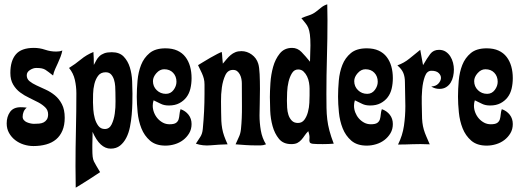

<svg xmlns="http://www.w3.org/2000/svg" viewBox="-20 -669 2407 890"><path d="M240 -430Q248 -430 255 -431Q262 -432 269 -435Q266 -420 260.5 -405.5Q255 -391 248.5 -377Q242 -363 235.5 -348.5Q229 -334 226 -319Q214 -328 206 -334.5Q198 -341 190.5 -345.5Q183 -350 173.5 -352Q164 -354 148 -354Q134 -354 119 -344.5Q104 -335 104 -320Q104 -303 117 -292.5Q130 -282 149.5 -273Q169 -264 192 -253.5Q215 -243 234.5 -227Q254 -211 267 -186Q280 -161 280 -123Q280 -89 269.5 -64Q259 -39 240 -23Q221 -7 194 0.5Q167 8 135 8Q112 8 90 1Q68 -6 50.5 -19.5Q33 -33 22 -52.5Q11 -72 11 -97Q11 -128 26.5 -150Q42 -172 76 -172Q83 -172 90 -171.5Q97 -171 104 -170Q94 -162 89.5 -151Q85 -140 85 -128Q85 -119 90.5 -112.5Q96 -106 104 -102.5Q112 -99 121 -97Q130 -95 137 -95Q149 -95 161 -96Q173 -97 182 -101.5Q191 -106 197 -115Q203 -124 203 -139Q203 -158 190 -171Q177 -184 157.5 -194.5Q138 -205 115.5 -215.5Q93 -226 73.5 -240.5Q54 -255 41 -277Q28 -299 28 -331Q28 -387 53.5 -417Q79 -447 137 -447Q164 -447 189 -438.5Q214 -430 240 -430Z M498 -427Q534 -427 553.5 -406.5Q573 -386 582 -356.5Q591 -327 592.5 -293.5Q594 -260 594 -235Q594 -217 593.5 -191.5Q593 -166 590.5 -137.5Q588 -109 582.5 -81Q577 -53 565.5 -30.5Q554 -8 536.5 6Q519 20 493 20Q443 20 409 -58Q409 -52 409 -41Q409 -30 408.5 -19Q408 -8 408 2.5Q408 13 408 19Q408 44 409.5 57Q411 70 415.5 79.5Q420 89 426.5 99.5Q433 110 444 129Q436 134 420.5 144.5Q405 155 387.5 166Q370 177 354 187Q338 197 331 201L330 101Q330 16 332 -68Q334 -152 334 -237Q334 -268 327 -299Q320 -330 300 -354Q329 -372 355 -393.5Q381 -415 413 -428Q414 -414 414.5 -399.5Q415 -385 415 -368Q421 -379 426.5 -389.5Q432 -400 441 -408.5Q450 -417 463.5 -422Q477 -427 498 -427ZM470 -334Q447 -334 435 -318Q423 -302 417.5 -279.5Q412 -257 411.5 -233.5Q411 -210 411 -194Q411 -182 412.5 -161Q414 -140 419.5 -120Q425 -100 436 -85.5Q447 -71 466 -71Q487 -71 497.5 -92.5Q508 -114 512 -142.5Q516 -171 515.5 -199Q515 -227 515 -241Q515 -253 514 -269Q513 -285 508.5 -299.5Q504 -314 495 -324Q486 -334 470 -334Z M747 -445Q779 -445 802 -434.5Q825 -424 839.5 -405Q854 -386 861 -361Q868 -336 868 -307Q868 -281 862.5 -258Q857 -235 844 -218Q831 -201 811 -190.5Q791 -180 763 -180Q741 -180 726 -187.5Q711 -195 692 -204Q690 -198 689 -191.5Q688 -185 688 -179Q688 -163 694 -147.5Q700 -132 710.5 -120Q721 -108 735 -100.5Q749 -93 766 -93Q787 -93 796 -99.5Q805 -106 808 -116Q811 -126 812 -138.5Q813 -151 817 -163Q840 -155 854 -137Q868 -119 868 -94Q868 -70 857 -51.5Q846 -33 829 -20Q812 -7 790.5 -0.5Q769 6 747 6Q702 6 675.5 -17Q649 -40 635.5 -74Q622 -108 618 -148Q614 -188 614 -221Q614 -256 617.5 -295.5Q621 -335 634 -368Q647 -401 673.5 -423Q700 -445 747 -445ZM689 -293Q689 -268 706.5 -251Q724 -234 749 -234Q771 -234 784.5 -252Q798 -270 798 -290Q798 -315 782.5 -331.5Q767 -348 741 -348Q721 -348 705 -330Q689 -312 689 -293Z M1013 -374Q1022 -385 1031 -395.5Q1040 -406 1049.5 -414Q1059 -422 1071 -427Q1083 -432 1099 -432Q1125 -432 1147 -416Q1169 -400 1177 -374Q1182 -358 1183.5 -325.5Q1185 -293 1185 -257Q1185 -221 1184 -187Q1183 -153 1183 -134Q1183 -100 1189 -64.5Q1195 -29 1213 0Q1200 5 1188.5 5Q1177 5 1167 5Q1143 5 1119.5 3.5Q1096 2 1072 0Q1080 -19 1087.5 -34.5Q1095 -50 1097 -71Q1102 -120 1101.5 -177Q1101 -234 1101 -283Q1101 -292 1099 -303Q1097 -314 1092 -323.5Q1087 -333 1079.5 -339Q1072 -345 1060 -345Q1036 -345 1024.5 -320.5Q1013 -296 1008.5 -264Q1004 -232 1004.5 -199Q1005 -166 1005 -150Q1005 -126 1006 -108Q1007 -90 1010 -73Q1013 -56 1019 -39Q1025 -22 1035 0Q995 1 957.5 4.5Q920 8 888 -3Q899 -20 908.5 -34.5Q918 -49 920 -71Q924 -113 926 -153Q928 -193 928 -235Q928 -262 928 -277Q928 -292 925 -304Q922 -316 916 -329.5Q910 -343 898 -367Q905 -371 921 -381Q937 -391 954.5 -401Q972 -411 987.5 -419Q1003 -427 1008 -428Q1010 -414 1010.5 -401Q1011 -388 1013 -374Z M1497 -649 1498 -576Q1498 -489 1495.5 -404Q1493 -319 1493 -233Q1493 -197 1493.5 -169Q1494 -141 1497 -115.5Q1500 -90 1507 -63.5Q1514 -37 1527 -3Q1514 -2 1501.5 -1.5Q1489 -1 1476 -1Q1442 -1 1430 -2.5Q1418 -4 1415.5 -10Q1413 -16 1414.5 -28Q1416 -40 1409 -61Q1399 -51 1392 -40.5Q1385 -30 1377 -21Q1369 -12 1358.5 -6.5Q1348 -1 1330 -1Q1293 -1 1273 -25.5Q1253 -50 1243.5 -84.5Q1234 -119 1232.5 -156Q1231 -193 1231 -219Q1231 -245 1233.5 -284Q1236 -323 1246 -359Q1256 -395 1277 -421Q1298 -447 1334 -447Q1359 -447 1377.5 -428Q1396 -409 1417 -383Q1417 -399 1418 -420.5Q1419 -442 1419 -458Q1419 -490 1416.5 -509Q1414 -528 1409 -540Q1404 -552 1396 -561.5Q1388 -571 1377 -585Q1394 -592 1412.5 -598Q1431 -604 1445 -615Q1458 -625 1469.5 -634.5Q1481 -644 1497 -649ZM1362 -347Q1344 -347 1333.5 -330Q1323 -313 1317.5 -290Q1312 -267 1311 -242Q1310 -217 1310 -202Q1310 -188 1311 -170Q1312 -152 1317 -136.5Q1322 -121 1332.5 -110Q1343 -99 1361 -99Q1380 -99 1391 -114Q1402 -129 1407.5 -150Q1413 -171 1414 -192.5Q1415 -214 1415 -227V-258Q1415 -270 1412.5 -285.5Q1410 -301 1403.5 -314.5Q1397 -328 1387 -337.5Q1377 -347 1362 -347Z M1680 -445Q1712 -445 1735 -434.5Q1758 -424 1772.5 -405Q1787 -386 1794 -361Q1801 -336 1801 -307Q1801 -281 1795.5 -258Q1790 -235 1777 -218Q1764 -201 1744 -190.5Q1724 -180 1696 -180Q1674 -180 1659 -187.5Q1644 -195 1625 -204Q1623 -198 1622 -191.5Q1621 -185 1621 -179Q1621 -163 1627 -147.5Q1633 -132 1643.5 -120Q1654 -108 1668 -100.5Q1682 -93 1699 -93Q1720 -93 1729 -99.5Q1738 -106 1741 -116Q1744 -126 1745 -138.5Q1746 -151 1750 -163Q1773 -155 1787 -137Q1801 -119 1801 -94Q1801 -70 1790 -51.5Q1779 -33 1762 -20Q1745 -7 1723.5 -0.5Q1702 6 1680 6Q1635 6 1608.5 -17Q1582 -40 1568.5 -74Q1555 -108 1551 -148Q1547 -188 1547 -221Q1547 -256 1550.5 -295.5Q1554 -335 1567 -368Q1580 -401 1606.5 -423Q1633 -445 1680 -445ZM1622 -293Q1622 -268 1639.5 -251Q1657 -234 1682 -234Q1704 -234 1717.5 -252Q1731 -270 1731 -290Q1731 -315 1715.5 -331.5Q1700 -348 1674 -348Q1654 -348 1638 -330Q1622 -312 1622 -293Z M2015 -438Q2033 -438 2046 -429.5Q2059 -421 2067.5 -407.5Q2076 -394 2080 -378Q2084 -362 2084 -347Q2084 -331 2080.5 -315Q2077 -299 2069 -286Q2061 -273 2048 -265Q2035 -257 2017 -257Q1996 -257 1979 -268Q2000 -269 2011.5 -281Q2023 -293 2024 -306Q2025 -319 2014 -330Q2003 -341 1980 -341Q1959 -341 1949.5 -315Q1940 -289 1937 -255Q1934 -221 1935 -188Q1936 -155 1936 -141Q1936 -118 1938 -101Q1940 -84 1944.5 -68.5Q1949 -53 1956 -37Q1963 -21 1972 0Q1927 -2 1892.5 -0.5Q1858 1 1825 1Q1846 -41 1852.5 -86Q1859 -131 1859 -177Q1859 -205 1858 -232.5Q1857 -260 1857 -288Q1857 -313 1849.5 -331Q1842 -349 1822 -366Q1853 -377 1878 -397.5Q1903 -418 1928 -438L1941 -367Q1960 -400 1974.5 -419Q1989 -438 2015 -438Z M2236 -445Q2268 -445 2291 -434.5Q2314 -424 2328.5 -405Q2343 -386 2350 -361Q2357 -336 2357 -307Q2357 -281 2351.5 -258Q2346 -235 2333 -218Q2320 -201 2300 -190.5Q2280 -180 2252 -180Q2230 -180 2215 -187.5Q2200 -195 2181 -204Q2179 -198 2178 -191.5Q2177 -185 2177 -179Q2177 -163 2183 -147.5Q2189 -132 2199.5 -120Q2210 -108 2224 -100.5Q2238 -93 2255 -93Q2276 -93 2285 -99.5Q2294 -106 2297 -116Q2300 -126 2301 -138.5Q2302 -151 2306 -163Q2329 -155 2343 -137Q2357 -119 2357 -94Q2357 -70 2346 -51.5Q2335 -33 2318 -20Q2301 -7 2279.5 -0.5Q2258 6 2236 6Q2191 6 2164.5 -17Q2138 -40 2124.5 -74Q2111 -108 2107 -148Q2103 -188 2103 -221Q2103 -256 2106.5 -295.5Q2110 -335 2123 -368Q2136 -401 2162.5 -423Q2189 -445 2236 -445ZM2178 -293Q2178 -268 2195.5 -251Q2213 -234 2238 -234Q2260 -234 2273.5 -252Q2287 -270 2287 -290Q2287 -315 2271.5 -331.5Q2256 -348 2230 -348Q2210 -348 2194 -330Q2178 -312 2178 -293Z"/></svg>

Font: Fette Mikado
Style: Regular
Weight: 400
Designer: Peter Wiegel
Foundry: Peter Wiegel
Version: Version 1.000